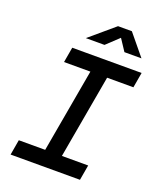

<svg xmlns="http://www.w3.org/2000/svg" viewBox="-162 -997 909 1096"><g transform="rotate(20 293.0 -449.0)"><path d="M36.6 0 52.7 -92.8H212.9L302.7 -600.6H142.6L158.7 -693.4H580.1L564 -600.6H404.3L314.5 -92.8H474.1L458 0ZM212.9 -771.5 362.3 -898.4H446.3L550.8 -771.5H447.3L400.9 -841.8L326.2 -771.5Z"/></g></svg>

Font: CaskaydiaCove NFP
Style: Italic
Weight: 400
Italic angle: -10°
Designer: Aaron Bell
Foundry: Saja Typeworks
Version: Version 2111.001; VTT 6.35;Nerd Fonts 3.1.1